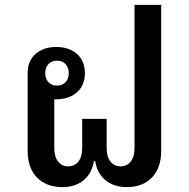

<svg xmlns="http://www.w3.org/2000/svg" viewBox="-20 -753 772 785"><path d="M236 12Q169 12 131 -27.5Q93 -67 93 -136V-454Q93 -504 125.5 -532.5Q158 -561 210 -561Q262 -561 294.5 -532.5Q327 -504 327 -454Q327 -404 294.5 -375.5Q262 -347 210 -347H202V-148Q202 -112 217.5 -92.5Q233 -73 259 -73Q285 -73 300.5 -92.5Q316 -112 316 -148V-267H416V-148Q416 -112 431.5 -92.5Q447 -73 473 -73Q499 -73 514.5 -92.5Q530 -112 530 -148V-733H639V-136Q639 -67 601.5 -27.5Q564 12 497 12Q446 12 411.5 -16Q377 -44 369 -95H364Q356 -44 321.5 -16Q287 12 236 12ZM213 -403Q235 -403 248 -417Q261 -431 261 -454Q261 -477 248 -491Q235 -505 213 -505Q191 -505 178 -491Q165 -477 165 -454Q165 -431 178 -417Q191 -403 213 -403Z"/></svg>

Font: IBM Plex Sans Thai Looped Medium
Style: Regular
Weight: 500
Designer: Mike Abbink, Paul van der Laan, Pieter van Rosmalen, Ben Mitchell, Mark Frömberg
Foundry: Bold Monday
Version: Version 1.1